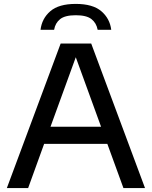

<svg xmlns="http://www.w3.org/2000/svg" viewBox="-20 -963 778 983"><path d="M15 0 290.5 -740H447L722.5 0H612L529.5 -226.5H206L124 0ZM238.5 -314H497.5L368 -670ZM187.5 -810.5Q194.5 -868.5 237.8 -905.8Q281 -943 368 -943Q455 -943 498.8 -905.5Q542.5 -868 549.5 -810.5H480Q473.5 -845.5 448.2 -865.2Q423 -885 368 -885Q313 -885 288 -865.2Q263 -845.5 257 -810.5Z"/></svg>

Font: Encode Sans SemiExpanded SemiExpanded Medium
Style: Regular
Weight: 500
Width: 6
Designer: Multiple Designers
Foundry: Impallari Type
Version: Version 3.000; ttfautohint (v1.8.3) -l 8 -r 50 -G 200 -x 14 